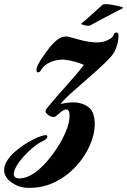

<svg xmlns="http://www.w3.org/2000/svg" viewBox="-51 -759 618 932"><path d="M90 153Q56 153 30 141Q4 129 -13 111Q-31 91 -31 67Q-31 45 -17 22Q-3 -1 22 -23Q38 -37 62 -53.5Q86 -70 112 -83Q138 -96 158 -101Q162 -102 165 -102.5Q168 -103 170 -103Q179 -103 179 -97Q179 -84 156 -74Q133 -63 108.5 -42.5Q84 -22 63 1.5Q42 25 29 47.5Q16 70 16 85Q16 108 46 107Q77 106 110 84.5Q143 63 173.5 28.5Q204 -6 229 -45.5Q254 -85 269 -121.5Q284 -158 286 -184Q288 -209 283.5 -218.5Q279 -228 271 -228Q259 -228 243 -214Q227 -200 217 -193Q213 -191 209 -191Q197 -191 183 -201Q169 -211 170 -221Q170 -226 185 -244Q200 -262 223 -288.5Q246 -315 272 -344Q298 -373 320.5 -399.5Q343 -426 356 -444Q339 -452 314 -459Q289 -466 263 -469Q248 -471 225.5 -467Q203 -463 181 -451Q159 -439 145 -414Q141 -408 134 -408Q126 -408 126 -418Q126 -431 135.5 -449Q145 -467 158 -485Q171 -503 181 -517Q197 -540 221 -561Q245 -582 270 -582Q280 -582 303 -575Q326 -568 355.5 -561Q385 -554 412 -553Q443 -553 459 -559Q474 -564 486.5 -572.5Q499 -581 501 -591Q504 -601 514 -601Q524 -601 524 -590Q524 -564 518.5 -543.5Q513 -523 504 -507Q494 -489 469 -464Q444 -439 412 -410.5Q380 -382 347 -353.5Q314 -325 286 -299.5Q258 -274 243 -254Q277 -262 304 -262Q348 -262 378.5 -239Q409 -216 409 -156Q409 -109 386 -55.5Q363 -2 320.5 45.5Q278 93 219.5 123Q161 153 90 153ZM386 -635Q382 -633 370 -634.5Q358 -636 349 -639.5Q340 -643 345 -646Q357 -655 377 -673Q397 -691 417 -709Q437 -727 447 -736Q450 -739 461 -739Q475 -739 497.5 -735Q520 -731 535.5 -726.5Q551 -722 545 -719Q533 -713 509.5 -701Q486 -689 460 -675Q434 -661 413.5 -650Q393 -639 386 -635Z"/></svg>

Font: Praise
Style: Regular
Weight: 400
Designer: Robert E. Leuschke
Foundry: Robert E. Leuschke
Version: Version 1.100; ttfautohint (v1.8.3)